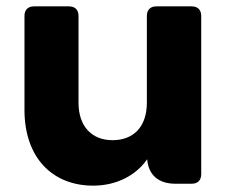

<svg xmlns="http://www.w3.org/2000/svg" viewBox="-20 -578 714 604"><path d="M613 -30V-528C613 -547 602 -558 583 -558H472C453 -558 442 -547 442 -528V-255C442 -179 400 -137 334 -137C270 -137 227 -179 227 -255V-528C227 -547 216 -558 197 -558H87C68 -558 57 -547 57 -528V-232C57 -83 144 6 273 6C349 6 409 -28 443 -77C447 -27 479 0 532 0H583C602 0 613 -11 613 -30Z"/></svg>

Font: Arvore Sans
Style: Bold
Weight: 700
Designer: Jonny Pinhorn (Latin) Dan Schunck (customization for Arvore)
Version: Version 1.000;Glyphs 3.3 (3305)